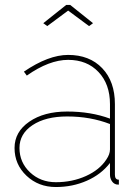

<svg xmlns="http://www.w3.org/2000/svg" viewBox="-20 -750 564 780"><path d="M155.8 -655.8 249 -730H265.1L357.9 -655.8L341.8 -644L256.8 -707L171.9 -644ZM39.1 -148.9Q39.1 -214.4 98.9 -255.6Q158.7 -296.9 252.9 -296.9Q349.1 -296.9 426.8 -268.1V-327.1Q426.8 -408.2 380.1 -457.5Q333.5 -506.8 256.8 -506.8Q179.7 -506.8 88.9 -442.9L77.1 -459Q176.8 -526.9 256.8 -526.9Q343.8 -526.9 395.3 -472.9Q446.8 -418.9 446.8 -327.1V-40Q446.8 -20 462.9 -20V0Q452.1 0 449.2 -2Q439.5 -5.4 433.1 -16.4Q426.8 -27.3 426.8 -40V-87.9Q391.1 -41.5 333 -15.9Q274.9 9.8 207 9.8Q136.2 9.8 87.6 -36.1Q39.1 -82 39.1 -148.9ZM412.1 -102.1Q426.8 -123.5 426.8 -143.1V-246.1Q347.2 -276.9 252.9 -276.9Q165.5 -276.9 112.3 -241.7Q59.1 -206.5 59.1 -148.9Q59.1 -90.3 101.8 -50Q144.5 -9.8 207 -9.8Q273.4 -9.8 329.1 -34.9Q384.8 -60.1 412.1 -102.1Z"/></svg>

Font: Rawline Thin
Style: Regular
Weight: 250
Designer: Matt McInerney, Pablo Impallari, Rodrigo Fuenzalida
Foundry: Matt McInerney, Pablo Impallari, Rodrigo Fuenzalida
Version: Version 4.020;PS 004.020;hotconv 1.0.88;makeotf.lib2.5.64775